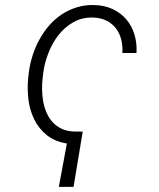

<svg xmlns="http://www.w3.org/2000/svg" viewBox="-20 -558 627 757"><path d="M270 178.7H211.9L243.7 7.8Q195.8 0 164.3 -25.4Q132.8 -50.8 115 -87.2Q97.2 -123.5 92 -166.5Q86.9 -209.5 91.3 -252.4L93.8 -273.4Q98.1 -306.6 108.6 -339.6Q119.1 -372.6 135.5 -402.3Q151.9 -432.1 173.8 -457.5Q195.8 -482.9 223.1 -501Q250.5 -519 282.7 -529.1Q314.9 -539.1 351.6 -538.1Q392.1 -537.1 424.1 -522.2Q456.1 -507.3 477.8 -481.9Q499.5 -456.5 510 -422.4Q520.5 -388.2 518.1 -349.1H462.4Q464.4 -377 458 -401.9Q451.7 -426.8 437.3 -445.8Q422.9 -464.8 400.4 -476.3Q377.9 -487.8 348.1 -488.8Q304.2 -490.2 270 -470.9Q235.8 -451.7 211.2 -420.4Q186.5 -389.2 171.4 -350.3Q156.2 -311.5 150.9 -273.4L148.4 -252.9Q145.5 -230.5 145.8 -206.3Q146 -182.1 150.1 -158.9Q154.3 -135.7 163.1 -114.7Q171.9 -93.8 186.3 -77.6Q200.7 -61.5 221.2 -51.3Q241.7 -41 269.5 -39.6L306.2 -39.1Z"/></svg>

Font: Roboto Mono Light
Style: Italic
Weight: 300
Designer: Google
Version: Version 2.000985; 2015; ttfautohint (v1.3)